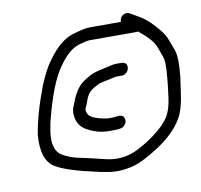

<svg xmlns="http://www.w3.org/2000/svg" viewBox="-72 -729 811 774"><g transform="rotate(-10 333.5 -342.5)"><path d="M466 -622H335C323 -622 299 -617 266 -607C233 -597 198 -569 164 -522C145 -497 128 -464 112 -425C83 -349 65 -284 57 -232C51 -163 66 -118 101 -97C130 -79 186 -61 269 -43C281 -40 291 -38 301 -37C336 -29 375 -30 418 -42C437 -47 462 -59 494 -78C558 -115 602 -156 626 -199C640 -223 650 -261 656 -311C658 -328 661 -344 663 -359C669 -415 668 -453 660 -473C652 -493 646 -512 640 -526C634 -540 621 -558 601 -580C581 -602 562 -618 546 -627C530 -636 518 -643 510 -648C502 -653 495 -654 488 -652C481 -650 475 -646 471 -640C467 -634 466 -629 466 -622ZM527 -572C562 -544 584 -520 593 -498C598 -486 603 -470 610 -451C617 -432 614 -379 602 -290C598 -259 591 -235 581 -217C571 -199 555 -181 531 -161C507 -141 479 -122 444 -104C409 -86 374 -79 337 -83C323 -84 303 -89 275 -96C247 -103 222 -108 199 -113C176 -118 155 -127 136 -138C111 -155 102 -187 109 -234C111 -245 113 -256 115 -269C141 -375 170 -449 203 -493C230 -531 257 -554 286 -562C307 -568 320 -571 327 -571H518C521 -571 524 -571 527 -572ZM461 -434C462 -441 461 -447 457 -452C453 -457 446 -459 439 -459H418C409 -459 399 -457 387 -454C375 -451 362 -448 348 -445C334 -442 320 -438 307 -431C294 -424 283 -417 275 -411C256 -397 239 -373 226 -338C223 -331 221 -324 218 -318C215 -312 214 -305 213 -295C213 -264 224 -241 245 -226C275 -207 307 -197 341 -197H364C373 -197 381 -198 389 -199C397 -200 403 -204 408 -210C413 -216 415 -221 415 -228C415 -235 413 -242 408 -246C403 -250 396 -251 386 -250C376 -249 371 -248 368 -248H350C344 -248 339 -249 333 -250C301 -256 281 -264 271 -276C263 -288 262 -298 267 -308C269 -311 273 -320 278 -335C283 -350 291 -363 303 -373C323 -386 337 -393 347 -395L370 -400C379 -402 386 -403 394 -405C402 -407 408 -408 411 -408H432C439 -408 445 -411 451 -416C457 -421 460 -427 461 -434Z"/></g></svg>

Font: AppleStorm
Style: Ita
Weight: 400
Foundry: Cannot Into Space Fonts
Version: Version 1.01